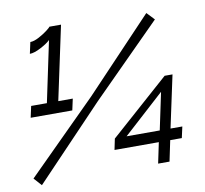

<svg xmlns="http://www.w3.org/2000/svg" viewBox="-81 -819 976 913"><g transform="rotate(-10 407.0 -363.0)"><path d="M265 -375 253 -320H52L64 -375H140L202 -669Q187 -654 154.5 -637Q122 -620 101 -620L113 -675Q131 -675 156 -688.5Q181 -702 197.5 -715Q214 -728 215 -731H271L195 -375ZM15 -33 353 -370 680 -715 715 -678 381 -343 49 5ZM632 -100H418L429 -153L714 -406H752L698 -154H755L743 -100H687L666 0H611ZM646 -154 684 -334 486 -154Z"/></g></svg>

Font: Raleway-v4020 Medium
Style: Italic
Weight: 500
Italic angle: -12°
Designer: Matt McInerney, Pablo Impallari, Rodrigo Fuenzalida
Foundry: Matt McInerney, Pablo Impallari, Rodrigo Fuenzalida
Version: Version 4.020;PS 004.020;hotconv 1.0.88;makeotf.lib2.5.64775